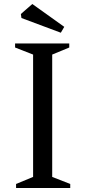

<svg xmlns="http://www.w3.org/2000/svg" viewBox="-20 -937 425 957"><path d="M240.2 -665V-55.2L330.1 -20V0H60.1V-20L145 -55.2V-665L55.2 -700.2V-720.2H325.2V-700.2ZM300.3 -803.2 283.2 -773.9 86.9 -847.2 84 -867.2 141.1 -917Z"/></svg>

Font: Amethysta
Style: Regular
Weight: 400
Designer: Konstantin Vinogradov, Alexei Vanyashin
Foundry: Cyreal (www.cyreal.org)
Version: Version 1.002